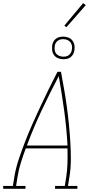

<svg xmlns="http://www.w3.org/2000/svg" viewBox="-57 -1186 577 1206"><path d="M-37 0V-18H24L33 -74Q42 -130 61 -186.5Q80 -243 101.5 -298.5Q123 -354 147.5 -409Q172 -464 197.5 -518.5Q223 -573 249.5 -627Q276 -681 304 -735H326Q336 -681 345.5 -627Q355 -573 362.5 -518.5Q370 -464 375.5 -409Q381 -354 384.5 -298.5Q388 -243 388 -186.5Q388 -130 379 -74L370 -18H429V0H289V-18H350L359 -74Q366 -119 367 -164Q368 -209 367 -254H105Q88 -209 74 -164Q60 -119 53 -74L44 -18H103V0ZM112 -272H367Q361 -383 346 -492Q331 -601 312 -708Q256 -601 204.5 -492Q153 -383 112 -272ZM341 -814Q324 -814 308.5 -820Q293 -826 283 -839Q273 -852 271 -868.5Q269 -885 271 -902Q273 -914 279 -925Q285 -936 295.5 -943.5Q306 -951 317.5 -953.5Q329 -956 340 -956Q357 -956 372.5 -950Q388 -944 398 -931Q408 -918 410.5 -901.5Q413 -885 410 -868Q408 -856 402 -845Q396 -834 386 -826.5Q376 -819 364 -816.5Q352 -814 341 -814ZM341 -830Q350 -830 359 -832Q368 -834 375.5 -840Q383 -846 388 -854.5Q393 -863 394 -872Q397 -885 395 -898Q393 -911 385.5 -920.5Q378 -930 366 -935Q354 -940 341 -940Q332 -940 322.5 -938Q313 -936 305.5 -930Q298 -924 293 -915.5Q288 -907 287 -898Q285 -885 286.5 -872Q288 -859 295.5 -849.5Q303 -840 315.5 -835Q328 -830 341 -830ZM360 -1015 347 -1025 465 -1166 482 -1154Z"/></svg>

Font: Iosevka Curly Slab Thin
Style: Italic
Weight: 100
Italic angle: -9°
Monospace: yes
Designer: Belleve Invis
Foundry: Belleve Invis
Version: Version 22.1.2; ttfautohint (v1.8.4)